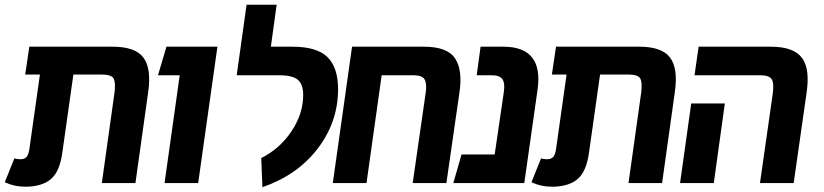

<svg xmlns="http://www.w3.org/2000/svg" viewBox="-36 -761 3426 798"><path d="M432.1 -566.9Q525.9 -566.9 559.8 -522Q593.8 -477.1 580.1 -379.9L526.9 0H387.2L439.9 -376Q445.3 -418.9 435.8 -435.1Q426.3 -451.2 387.2 -451.2H269L223.1 -127Q212.4 -48.3 176 -17.1Q139.6 14.2 71.8 15.1Q22.9 15.1 -16.1 -3.9L23.9 -103Q33.2 -99.1 48.8 -99.1Q65.4 -99.1 74 -108.4Q82.5 -117.7 85.9 -140.1L129.9 -451.2H68.8L85.9 -566.9Z M647.9 0 710.9 -448.2H620.6L655.8 -566.9H867.7L787.6 0Z M1054.7 17.1 1049.8 -104Q1127.4 -143.1 1175.8 -215.8Q1224.1 -288.6 1224.1 -366.2Q1224.1 -410.6 1201.9 -429.4Q1179.7 -448.2 1124 -448.2H947.8L988.8 -741.2H1113.8L1089.8 -566.9H1179.7Q1280.8 -566.9 1325 -523.7Q1369.1 -480.5 1369.1 -390.1Q1369.1 -254.4 1284.7 -143.8Q1200.2 -33.2 1054.7 17.1Z M1726.1 -566.9Q1775.9 -566.9 1808.3 -554.2Q1840.8 -541.5 1856.4 -516.8Q1872.1 -492.2 1876.2 -456.8Q1880.4 -421.4 1873.5 -376L1819.3 0H1679.2L1733.4 -376Q1738.8 -414.1 1728.5 -431.2Q1718.3 -448.2 1683.1 -448.2H1550.3L1487.3 0H1347.2L1427.2 -566.9Z M2056.2 -566.9Q2223.6 -566.9 2198.2 -388.2L2143.1 0H1848.1L1882.3 -119.1H2020L2058.1 -378.9Q2063.5 -416 2052 -432.1Q2040.5 -448.2 2007.3 -448.2H1945.3L1961.4 -566.9Z M2621.1 -566.9Q2714.8 -566.9 2748.8 -522Q2782.7 -477.1 2769 -379.9L2715.8 0H2576.2L2628.9 -376Q2634.3 -418.9 2624.8 -435.1Q2615.2 -451.2 2576.2 -451.2H2458L2412.1 -127Q2401.4 -48.3 2365 -17.1Q2328.6 14.2 2260.7 15.1Q2211.9 15.1 2172.9 -3.9L2212.9 -103Q2222.2 -99.1 2237.8 -99.1Q2254.4 -99.1 2262.9 -108.4Q2271.5 -117.7 2274.9 -140.1L2318.8 -451.2H2257.8L2274.9 -566.9Z M3122.6 0 3175.8 -372.1Q3181.6 -416 3171.1 -432.1Q3160.6 -448.2 3123.5 -448.2H2850.6L2867.7 -566.9H3167.5Q3217.8 -566.9 3250.5 -554.2Q3283.2 -541.5 3299.6 -517.1Q3315.9 -492.7 3319.6 -456.3Q3323.2 -419.9 3315.9 -372.1L3262.7 0ZM2790.5 0 2836.9 -331.1H2976.6L2930.7 0Z"/></svg>

Font: FiraGO SemiBold
Style: Italic
Weight: 600
Italic angle: -8°
Designer: bBox Type GmbH
Foundry: bBox Type GmbH
Version: Version 1.001;PS 001.001;hotconv 1.0.88;makeotf.lib2.5.64775